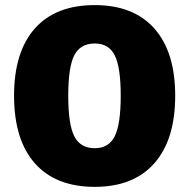

<svg xmlns="http://www.w3.org/2000/svg" viewBox="-20 -727 741 754"><path d="M352.1 -707Q504.4 -707 586.2 -615Q668 -522.9 668 -351.1Q668 -178.7 586.2 -85.9Q504.4 6.8 352.1 6.8Q198.7 6.8 116.9 -85.7Q35.2 -178.2 35.2 -351.1Q35.2 -522.9 116.7 -615Q198.2 -707 352.1 -707ZM352.1 -556.2Q295.4 -556.2 271.7 -509.8Q248 -463.4 248 -351.1Q248 -238.8 271.7 -191.9Q295.4 -145 352.1 -145Q407.2 -145 430.7 -192.1Q454.1 -239.3 454.1 -351.1Q454.1 -462.9 430.7 -509.5Q407.2 -556.2 352.1 -556.2Z"/></svg>

Font: Montserrat arm ExtraBold
Style: Regular
Weight: 800
Designer: Julieta Ulanovsky
Foundry: Julieta Ulanovsky
Version: Version 6.000;PS 006.000;hotconv 1.0.88;makeotf.lib2.5.64775